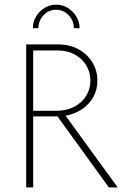

<svg xmlns="http://www.w3.org/2000/svg" viewBox="-20 -819 554 839"><path d="M94.4 0V-625H233.3Q284 -625 322.9 -603.8Q361.8 -582.6 383.7 -546.5Q405.6 -510.4 405.6 -466.7Q405.6 -427.8 388.2 -395.8Q370.8 -363.9 339.6 -342.7Q308.3 -321.5 266.7 -313.2L494.4 0H455.6L231.2 -310.4H125V0ZM125 -334.7H222.2Q270.1 -334.7 304.2 -352.4Q338.2 -370.1 356.6 -400.3Q375 -430.6 375 -466.7Q375 -503.5 356.9 -533.3Q338.9 -563.2 306.6 -580.9Q274.3 -598.6 230.6 -598.6H125ZM123.6 -695.8Q123.6 -723.6 137.5 -746.9Q151.4 -770.1 174.7 -784.4Q197.9 -798.6 225.7 -798.6Q253.5 -798.6 276.4 -784.4Q299.3 -770.1 313.5 -746.9Q327.8 -723.6 327.8 -695.8H302.8Q302.1 -729.9 279.5 -753.1Q256.9 -776.4 225 -776.4Q193.1 -776.4 170.8 -753.1Q148.6 -729.9 147.2 -695.8Z"/></svg>

Font: Afacad Flux Thin
Style: Regular
Weight: 250
Designer: Kristian Moeller
Foundry: Dicotype
Version: Version 1.100